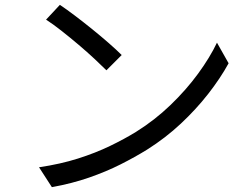

<svg xmlns="http://www.w3.org/2000/svg" viewBox="-20 -753 1040 792"><path d="M227 -733Q254 -715 289 -688.5Q324 -662 360.5 -632.5Q397 -603 429 -575Q461 -547 482 -526L419 -463Q400 -482 370 -510Q340 -538 304 -568.5Q268 -599 233 -626.5Q198 -654 170 -672ZM141 -63Q229 -76 301.5 -99Q374 -122 434 -151Q494 -180 541 -209Q618 -257 683 -319.5Q748 -382 797 -449Q846 -516 875 -577L923 -492Q889 -430 839 -366Q789 -302 726 -243Q663 -184 587 -136Q537 -105 477.5 -75Q418 -45 347.5 -20.5Q277 4 194 19Z"/></svg>

Font: Farlight84_Sys_V01
Style: Regular
Weight: 400
Designer: Ryoko NISHIZUKA  (kana, bopomofo & ideographs); Paul D. Hunt (Latin, Greek & Cyrillic); Sandoll Communications , Soo-you
Foundry: Adobe
Version: Version 2.004;October 29, 2024;FontCreator 14.0.0.2814 64-bi